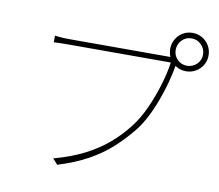

<svg xmlns="http://www.w3.org/2000/svg" viewBox="-87 -912 1174 1030"><g transform="rotate(10 500.0 -396.5)"><path d="M807 -703Q807 -672 828.5 -650.5Q850 -629 881 -629Q912 -629 934 -650.5Q956 -672 956 -703Q956 -734 934 -756Q912 -778 881 -778Q850 -778 828.5 -756Q807 -734 807 -703ZM777 -703Q777 -732 791 -756Q805 -780 828.5 -794Q852 -808 881 -808Q910 -808 934 -794Q958 -780 972 -756Q986 -732 986 -703Q986 -674 972 -650.5Q958 -627 934 -613Q910 -599 881 -599Q852 -599 828.5 -613Q805 -627 791 -650.5Q777 -674 777 -703ZM829 -648Q826 -641 824.5 -636Q823 -631 821 -617Q814 -575 800.5 -525Q787 -475 768 -423.5Q749 -372 725 -325.5Q701 -279 673 -244Q627 -187 574 -139Q521 -91 451.5 -52.5Q382 -14 288 15L261 -15Q356 -41 426.5 -77Q497 -113 551.5 -159.5Q606 -206 649 -262Q687 -311 716.5 -377Q746 -443 766 -510.5Q786 -578 793 -631Q779 -631 736 -631Q693 -631 633.5 -631Q574 -631 509 -631Q444 -631 385.5 -631Q327 -631 286.5 -631Q246 -631 236 -631Q211 -631 193 -630.5Q175 -630 156 -629V-665Q169 -664 181 -662.5Q193 -661 207 -660.5Q221 -660 237 -660Q245 -660 276.5 -660Q308 -660 354.5 -660Q401 -660 455 -660Q509 -660 562.5 -660Q616 -660 662 -660Q708 -660 739 -660Q770 -660 777 -660Q785 -660 791.5 -660.5Q798 -661 806 -663Z"/></g></svg>

Font: Noto Sans JP Thin Thin
Style: Regular
Weight: 250
Version: Version 2.004-H2;hotconv 1.0.118;makeotfexe 2.5.65603